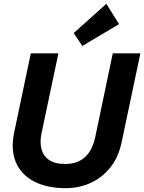

<svg xmlns="http://www.w3.org/2000/svg" viewBox="-20 -986 765 1019"><path d="M327.6 12.7Q231.4 12.7 162.8 -22Q94.2 -56.6 64.9 -123.3Q35.6 -189.9 55.7 -285.6L143.6 -703.1H290L200.2 -277.8Q190.9 -233.9 199.7 -196.8Q208.5 -159.7 239.5 -137.7Q270.5 -115.7 327.1 -115.7Q390.1 -115.7 430.2 -151.4Q470.2 -187 485.4 -258.3L578.6 -703.1H725.1L625.5 -231Q609.4 -153.3 566.7 -98.9Q523.9 -44.4 462.4 -15.9Q400.9 12.7 327.6 12.7ZM417 -742.2 371.1 -810.5 544.4 -965.8 611.8 -857.9Z"/></svg>

Font: Schibsted Grotesk
Style: Bold Italic
Weight: 700
Italic angle: -12°
Designer: Bakken & Baeck AS, Henrik Kongsvoll
Foundry: Schibsted ASA
Version: Version 1.100;gftools[0.9.25]